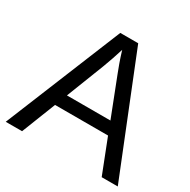

<svg xmlns="http://www.w3.org/2000/svg" viewBox="-155 -836 976 984"><g transform="rotate(30 333.5 -344.0)"><path d="M177.7 -201.2 98.6 0H2L282.7 -688H388.7L665 0H569.8L491.2 -201.2ZM334.5 -617.7Q326.2 -590.3 314.7 -556.9Q303.2 -523.4 293.5 -498L206.1 -273.9H463.4L375 -501Q368.2 -518.1 356.9 -549.3Q345.7 -580.6 334.5 -617.7Z"/></g></svg>

Font: Arimo Nerd Font
Style: Regular
Weight: 400
Designer: Steve Matteson
Foundry: Monotype Imaging Inc.
Version: Version 1.33;Nerd Fonts 3.2.1